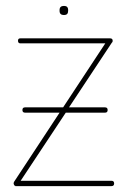

<svg xmlns="http://www.w3.org/2000/svg" viewBox="-20 -631 434 651"><path d="M65 -249Q56 -249 56 -258Q56 -267 65 -267H194L337 -484H49Q41 -484 41 -493Q41 -501 49 -501H353Q362 -501 362 -493Q362 -492 362 -492Q362 -488 359 -486L214 -267H336Q345 -267 345 -258Q345 -249 336 -249H203L50 -18H358Q367 -18 367 -9Q367 0 358 0H34Q34 0 34 0Q33 0 32 0Q32 0 32 -1Q31 -1 30 -1Q30 -1 30 -1Q29 -2 29 -3Q29 -3 28 -3Q28 -3 28 -4Q28 -4 27 -5Q27 -5 27 -6Q27 -6 27 -7Q26 -8 26 -9Q26 -9 26 -9Q27 -12 27 -13Q28 -14 28 -15L182 -249ZM182 -597Q182 -611 197 -611Q211 -611 211 -597V-594Q211 -580 197 -580Q182 -580 182 -594Z"/></svg>

Font: Libertine Sup Thin
Style: Regular
Weight: 100
Designer: Bastien Sozeau
Foundry: NBR — Bastien Sozeau
Version: Version 2.003; ttfautohint (v1.8.4.7-5d5b);gftools[0.9.33]